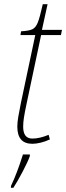

<svg xmlns="http://www.w3.org/2000/svg" viewBox="-20 -679 317 920"><path d="M63 -72Q63 -92 67.5 -119Q72 -146 80 -185L149 -511H78L81 -529Q118 -531 134.5 -538.5Q151 -546 161 -571Q171 -596 185 -659H208L181 -536H277L272 -511H177L108 -185Q98 -138 94.5 -114.5Q91 -91 91 -72Q91 -15 135 -15Q170 -15 213 -33L219 -11Q198 -1 175.5 4.5Q153 10 135 10Q63 10 63 -72ZM33 211Q61 153 90 61H123V69Q114 95 88.5 143.5Q63 192 44 221H32Z"/></svg>

Font: Noto Serif NarrowThin
Style: Italic
Weight: 250
Width: 4
Italic angle: -12°
Designer: Monotype Design Team
Foundry: Monotype Imaging Inc.
Version: Version 1.001